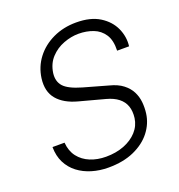

<svg xmlns="http://www.w3.org/2000/svg" viewBox="-133 -844 903 966"><g transform="rotate(-20 318.0 -361.0)"><path d="M284.5 10Q238 10 196.5 -2.5Q155 -15 123.2 -39.2Q91.5 -63.5 73.2 -99.5Q55 -135.5 54.5 -183.5H119Q122.5 -138 146.2 -107.2Q170 -76.5 208 -61Q246 -45.5 292 -45.5Q345.5 -45.5 388.8 -62.2Q432 -79 459.5 -109.2Q487 -139.5 492.5 -179.5Q497 -215.5 487.5 -242.8Q478 -270 454 -289Q430 -308 391 -318.5L255 -355Q183 -374 147.5 -416.2Q112 -458.5 121 -527.5Q129 -586.5 164.2 -632.8Q199.5 -679 255.5 -705.5Q311.5 -732 380 -732Q456.5 -732 505 -701.8Q553.5 -671.5 574.8 -624.8Q596 -578 590 -528H526Q528 -583 507 -615Q486 -647 450 -660.8Q414 -674.5 371.5 -674.5Q332.5 -674.5 291.8 -659.2Q251 -644 221.5 -612.2Q192 -580.5 185 -532Q179.5 -488.5 204 -461.2Q228.5 -434 298 -414L429 -377Q472.5 -366 499.2 -345.2Q526 -324.5 539.5 -298Q553 -271.5 556 -241.5Q559 -211.5 555 -181Q548 -128.5 514.2 -85.2Q480.5 -42 422.5 -16Q364.5 10 284.5 10Z"/></g></svg>

Font: Public Sans Thin ExtraLight
Style: Italic
Weight: 250
Italic angle: -8°
Version: Version 2.001